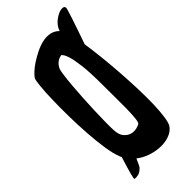

<svg xmlns="http://www.w3.org/2000/svg" viewBox="-257 -816 900 900"><g transform="rotate(-45 193.5 -366.0)"><path d="M386.7 -756.8Q386.7 -753.9 382.3 -739.3Q377.9 -724.6 370.1 -700.7Q362.3 -676.8 351.1 -644.5Q339.8 -612.3 327.1 -575.2Q334 -529.3 339.8 -474.6Q345.7 -419.9 349.6 -362.3Q353.5 -304.7 355.5 -249Q357.4 -193.4 356 -147.5Q354.5 -101.6 349.6 -68.4Q344.7 -35.2 335.9 -22.5Q322.3 -2.9 296.9 6.8Q271.5 16.6 241.2 16.1Q210.9 15.6 178.7 5.4Q146.5 -4.9 120.1 -25.4Q112.3 -7.8 107.4 2.4Q102.5 12.7 100.6 14.6Q85 32.2 69.3 35.2Q53.7 38.1 45.9 36.1Q43 35.2 51.3 4.4Q59.6 -26.4 76.2 -79.1Q72.3 -84 71.3 -89.8Q59.6 -118.2 52.2 -167Q44.9 -215.8 41 -272.9Q37.1 -330.1 36.1 -389.6Q35.2 -449.2 36.6 -499.5Q38.1 -549.8 41.5 -585Q44.9 -620.1 49.8 -628.9Q54.7 -636.7 69.3 -650.9Q84 -665 105 -678.7Q126 -692.4 150.4 -704.6Q174.8 -716.8 199.7 -722.7Q224.6 -728.5 247.6 -724.1Q270.5 -719.7 288.1 -702.1Q291 -709 292.5 -713.4Q293.9 -717.8 295.9 -719.7Q304.7 -734.4 319.8 -746.6Q335 -758.8 349.6 -764.6Q364.3 -770.5 375.5 -769Q386.7 -767.6 386.7 -756.8ZM252 -377Q252 -463.9 246.1 -511.7Q240.2 -559.6 232.4 -583Q223.6 -610.4 212.9 -617.2Q198.2 -614.3 188.5 -607.9Q178.7 -601.6 172.9 -593.8Q166 -585 162.1 -575.2Q159.2 -566.4 155.8 -541Q152.3 -515.6 149.4 -481Q146.5 -446.3 144 -405.8Q141.6 -365.2 140.1 -326.2Q138.7 -287.1 138.2 -252.4Q137.7 -217.8 138.7 -195.3Q140.6 -161.1 154.8 -145.5Q168.9 -129.9 185.5 -125.5Q202.1 -121.1 218.3 -125Q234.4 -128.9 241.2 -133.8Q247.1 -139.6 249.5 -165.5Q252 -191.4 252.4 -227.1Q252.9 -262.7 252.4 -302.7Q252 -342.8 252 -377Z"/></g></svg>

Font: Jolly Lodger
Style: Regular
Weight: 400
Designer: Stuart Sandler
Foundry: Font Diner, Inc
Version: Version 1.000